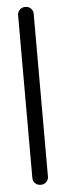

<svg xmlns="http://www.w3.org/2000/svg" viewBox="-53 -757 270 785"><g transform="rotate(-5 82.0 -365.0)"><path d="M82 0Q68 0 59 -9Q50 -18 50 -31V-699Q50 -712 59 -721Q68 -730 82 -730Q96 -730 105 -721Q114 -712 114 -699V-31Q114 -18 105 -9Q96 0 82 0Z"/></g></svg>

Font: Gardens CM
Style: Regular
Weight: 400
Designer: Created by: Aleksander Shevchuk, 2010. Modifed by: Daren Olsen, 2020.
Foundry: High-Logic / FontCreator v.13.0.0 build 2663 (64-bit)
Version: Version 3.003 Ukrainian, initial release